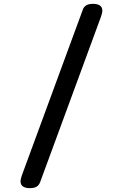

<svg xmlns="http://www.w3.org/2000/svg" viewBox="-20 -850 640 1000"><path d="M94 63 410 -796Q415 -813 428 -821.5Q441 -830 464 -830Q487 -830 500 -821.5Q513 -813 513 -794Q513 -788 511 -780Q509 -772 506 -763L190 96Q184 114 171 122Q158 130 136 130Q113 130 100 121.5Q87 113 87 94Q87 88 89 80Q91 72 94 63Z"/></svg>

Font: Maple Mono NL Medium
Style: Regular
Weight: 500
Monospace: yes
Designer: subframe7536
Version: Version 7.000